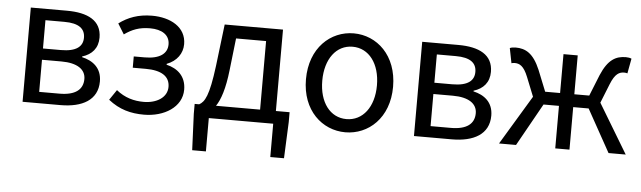

<svg xmlns="http://www.w3.org/2000/svg" viewBox="-47 -733 3677 1102"><g transform="rotate(5 1791.0 -182.5)"><path d="M92 0H310C435 0 524 -47 524 -155C524 -233 472 -271 410 -285V-289C466 -306 500 -345 500 -405C500 -504 420 -543 300 -543H92ZM182 -315V-478H291C376 -478 411 -448 411 -397C411 -347 375 -315 285 -315ZM182 -65V-250H294C386 -250 434 -216 434 -161C434 -100 390 -65 299 -65Z M792 13C908 13 1010 -49 1010 -150C1010 -227 961 -269 897 -284V-289C955 -311 987 -357 987 -410C987 -509 895 -557 790 -557C711 -557 651 -534 600 -496L637 -436C681 -467 722 -484 785 -484C852 -484 898 -456 898 -401C898 -348 855 -315 768 -315H705V-250H780C870 -250 919 -219 919 -158C919 -97 859 -60 784 -60C729 -60 675 -74 626 -114L586 -55C650 -4 716 13 792 13Z M1165 0H1536V192H1615L1624 -17V-74H1545V-543H1209L1180 -302C1158 -127 1134 -91 1103 -74H1077V-17L1086 192H1165ZM1200 -74C1226 -112 1248 -177 1260 -285L1281 -469H1454V-74Z M1952 13C2085 13 2203 -91 2203 -271C2203 -452 2085 -557 1952 -557C1819 -557 1701 -452 1701 -271C1701 -91 1819 13 1952 13ZM1952 -63C1858 -63 1795 -146 1795 -271C1795 -396 1858 -480 1952 -480C2046 -480 2110 -396 2110 -271C2110 -146 2046 -63 1952 -63Z M2347 0H2565C2690 0 2779 -47 2779 -155C2779 -233 2727 -271 2665 -285V-289C2721 -306 2755 -345 2755 -405C2755 -504 2675 -543 2555 -543H2347ZM2437 -315V-478H2546C2631 -478 2666 -448 2666 -397C2666 -347 2630 -315 2540 -315ZM2437 -65V-250H2549C2641 -250 2689 -216 2689 -161C2689 -100 2645 -65 2554 -65Z M2837 0H2935L3072 -245H3161V0H3243V-245H3332L3468 0H3567L3396 -284L3440 -394C3465 -457 3490 -468 3518 -468C3526 -468 3529 -467 3536 -465L3552 -551C3544 -555 3532 -557 3520 -557C3462 -557 3417 -533 3378 -441L3329 -319H3243V-543H3161V-319H3075L3026 -441C2987 -533 2942 -557 2884 -557C2872 -557 2860 -555 2851 -551L2868 -465C2875 -467 2878 -468 2886 -468C2914 -468 2939 -457 2964 -394L3008 -284Z"/></g></svg>

Font: Noto Sans HK
Style: Regular
Weight: 400
Designer: Ryoko NISHIZUKA 西塚涼子 (kana, bopomofo & ideographs); Paul D. Hunt (Latin, Greek & Cyrillic); Sandoll Communications 산돌커뮤니
Foundry: Adobe
Version: Version 2.004;hotconv 1.0.118;makeotfexe 2.5.65603